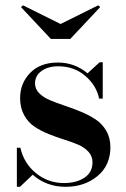

<svg xmlns="http://www.w3.org/2000/svg" viewBox="-20 -710 486 740"><path d="M213.5 -617.5 358.5 -689.5 366 -682.5 251 -560H176L61 -682.5L68.5 -689.5ZM57 10H45V-140.5H58.5Q72 -80.5 118.8 -42.5Q165.5 -4.5 226.5 -4.5Q274 -4.5 305.2 -25Q336.5 -45.5 336.5 -84.5Q336.5 -108 321 -125Q305.5 -142 281 -152.5Q256.5 -163 226.8 -172.2Q197 -181.5 167.2 -193.5Q137.5 -205.5 113 -221.8Q88.5 -238 73 -266.2Q57.5 -294.5 57.5 -332Q57.5 -389 96.2 -429Q135 -469 203 -469Q267.5 -469 317.5 -427.5L364 -470H376V-330H362Q352 -380 309 -417.2Q266 -454.5 204 -454.5Q165.5 -454.5 140.2 -436.5Q115 -418.5 115 -388.5Q115 -367 131 -350.8Q147 -334.5 172.8 -323.8Q198.5 -313 229.2 -302.8Q260 -292.5 291 -279.8Q322 -267 347.8 -250.2Q373.5 -233.5 389.5 -206Q405.5 -178.5 405.5 -142.5Q405.5 -72.5 355.5 -31.2Q305.5 10 233 10Q159 10 106 -36.5Z"/></svg>

Font: Bodoni* 16pt Medium
Style: Regular
Weight: 500
Version: Version 2.3